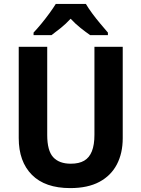

<svg xmlns="http://www.w3.org/2000/svg" viewBox="-20 -954 725 984"><path d="M609 -246Q609 -169 579 -111.5Q549 -54 489.5 -22Q430 10 340 10Q211 10 143.5 -58Q76 -126 76 -246V-714H222V-262Q222 -182 252.5 -148.5Q283 -115 343 -115Q385 -115 411.5 -130.5Q438 -146 451 -179Q464 -212 464 -263V-714H609ZM420 -934Q433 -912 452.5 -885.5Q472 -859 493.5 -833.5Q515 -808 533 -787V-774H442Q419 -790 392.5 -811Q366 -832 342 -858Q318 -832 292 -811Q266 -790 244 -774H152V-787Q170 -806 191.5 -832Q213 -858 233 -885.5Q253 -913 266 -934Z"/></svg>

Font: Noto Sans Thai SemiCondensed
Style: Bold
Weight: 700
Width: 4
Designer: Monotype Design Team
Foundry: Monotype Imaging Inc.
Version: Version 2.001